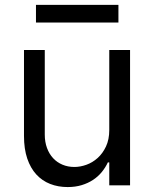

<svg xmlns="http://www.w3.org/2000/svg" viewBox="-20 -747 621 774"><path d="M420.5 -545.5H504.3V0H420.5V-92.3H414.8Q405.2 -71.7 390.3 -53.4Q375.4 -35.2 355.1 -21.8Q334.9 -8.5 309.3 -0.7Q283.7 7.1 252.8 7.1Q214.5 7.1 182.2 -5.5Q149.9 -18.1 126.4 -43.7Q103 -69.2 89.8 -108Q76.7 -146.7 76.7 -198.9V-545.5H160.5V-204.5Q160.5 -174.7 169.4 -150.6Q178.3 -126.4 194.1 -109.4Q209.9 -92.3 231.9 -83.1Q253.9 -73.9 279.8 -73.9Q303.3 -73.9 328.1 -82.7Q353 -91.6 373.6 -110.1Q394.2 -128.6 407.3 -156.6Q420.5 -184.7 420.5 -223ZM457.4 -656.2H125V-727.3H457.4Z"/></svg>

Font: Fast_Sans-Dotted
Style: Regular
Weight: 400
Version: Version 3.018